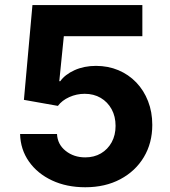

<svg xmlns="http://www.w3.org/2000/svg" viewBox="-20 -748 686 777"><path d="M325 9.8Q249.6 9.8 190.6 -17.8Q131.6 -45.4 97.3 -94.1Q62.9 -142.9 61.3 -205.7H210.7Q212.7 -163.6 245.8 -137.4Q278.8 -111.1 325 -111.1Q361.1 -111.1 388.6 -127.3Q416.1 -143.5 431.9 -172.2Q447.7 -200.9 447.7 -238.7Q447.7 -277 431.6 -306.2Q415.5 -335.4 387.5 -351.9Q359.4 -368.4 322.7 -368.4Q290.1 -368.4 260.5 -355.1Q230.9 -341.8 214.3 -319.5L76.8 -343.9L111.3 -727.5H556.1V-601.4H238.3L219.9 -419.3H223.8Q243.1 -446.5 281.7 -464Q320.4 -481.4 368.4 -481.4Q417.3 -481.4 458.9 -464Q500.6 -446.5 531.4 -414.4Q562.2 -382.3 579.2 -338.5Q596.3 -294.7 596.3 -242.6Q596.3 -169.1 562.1 -112.1Q527.9 -55.1 466.8 -22.7Q405.8 9.8 325 9.8Z"/></svg>

Font: Inter V
Style: 
Weight: 400
Designer: Rasmus Andersson
Foundry: rsms
Version: Version 4.000;git-a3f224843